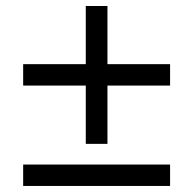

<svg xmlns="http://www.w3.org/2000/svg" viewBox="-20 -615 640 635"><path d="M335.4 -332V-139.2H263.7V-332H56.6V-402.8H263.7V-595.2H335.4V-402.8H542.5V-332ZM56.6 0V-70.8H542.5V0Z"/></svg>

Font: Liberation Mono
Style: Regular
Weight: 400
Monospace: yes
Designer: Steve Matteson
Foundry: Ascender Corporation
Version: Version 2.1.5